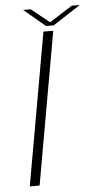

<svg xmlns="http://www.w3.org/2000/svg" viewBox="-55 -813 442 847"><g transform="rotate(-5 166.0 -389.0)"><path d="M42 0H85.5L205 -675H161.5ZM175.5 -698.5H209L331.5 -778H296L194.5 -713.5L114 -778H80.5Z"/></g></svg>

Font: Anybody SemiExpanded ExtraLight
Style: Italic
Weight: 250
Width: 6
Italic angle: -10°
Version: Version 1.113;gftools[0.9.25]